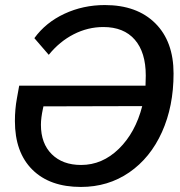

<svg xmlns="http://www.w3.org/2000/svg" viewBox="-20 -730 713 760"><path d="M667 -439Q667 -309 621 -207Q575 -105 491.5 -47.5Q408 10 300 10Q177 10 108 -58.5Q39 -127 39 -251Q39 -298 47 -341L56 -391H556L557 -431Q557 -523 513.5 -573Q470 -623 389 -623Q328 -623 272 -594.5Q216 -566 173 -513L116 -579Q161 -641 235 -675.5Q309 -710 395 -710Q522 -710 594.5 -638Q667 -566 667 -439ZM543 -310 152 -309 150 -300Q142 -263 142 -236Q142 -162 185 -119.5Q228 -77 301 -77Q385 -77 450.5 -141Q516 -205 543 -310Z"/></svg>

Font: Sarabun Medium
Style: Italic
Weight: 500
Italic angle: -10°
Designer: Suppakit Chalermlarp | Katatrad Co.,Ltd.
Foundry: Cadson Demak Co.,Ltd.
Version: Version 1.000; ttfautohint (v1.6)